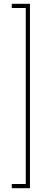

<svg xmlns="http://www.w3.org/2000/svg" viewBox="-20 -770 200 1010"><path d="M137.5 220H42V198H115.5V-728H42V-750H137.5Z"/></svg>

Font: Imbue 50pt ExtraLight
Style: Regular
Weight: 200
Designer: Tyler Finck
Foundry: Etcetera Type Company
Version: Version 1.102; ttfautohint (v1.8.3)